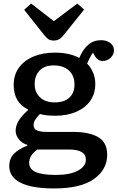

<svg xmlns="http://www.w3.org/2000/svg" viewBox="-20 -829 663 1080"><path d="M284 231Q160 231 96 199Q32 167 32 105Q32 64 57.5 37Q83 10 134 -10V-14Q105 -22 86.5 -45Q68 -68 68 -93Q68 -119 83 -146.5Q98 -174 138 -210V-213Q57 -252 57 -351Q57 -408 86.5 -448.5Q116 -489 168 -511Q220 -533 289 -533Q327 -533 361.5 -526Q396 -519 426 -503Q446 -551 476 -577Q506 -603 548 -603Q579 -603 600 -587.5Q621 -572 621 -545Q621 -522 602 -504Q583 -486 559 -486Q530 -486 514 -513L503 -533Q485 -507 470 -472Q492 -448 504 -419.5Q516 -391 516 -356Q516 -303 488.5 -263Q461 -223 410 -200.5Q359 -178 291 -178Q266 -178 242 -180.5Q218 -183 205 -188Q169 -153 169 -127Q169 -102 190 -94.5Q211 -87 243 -87H392Q482 -87 532.5 -57.5Q583 -28 583 42Q583 124 509 177.5Q435 231 284 231ZM287 -253Q341 -253 370 -279.5Q399 -306 399 -354Q399 -403 368 -432Q337 -461 282 -461Q230 -461 202.5 -432Q175 -403 175 -356Q175 -310 205 -281.5Q235 -253 287 -253ZM295 155Q373 155 418 131Q463 107 463 69Q463 12 368 12H191Q144 43 144 88Q144 121 179.5 138Q215 155 295 155ZM283 -601Q263 -601 252 -608.5Q241 -616 226 -635L116 -774L155 -809L283 -710L415 -809L453 -775L335 -628Q314 -601 283 -601Z"/></svg>

Font: Literata 7pt Medium
Style: Regular
Weight: 500
Designer: Latin by Veronika Burian and Jose Scaglione. Greek by Irene Vlachou. Cyrillic by Vera Evstafieva.
Foundry: TypeTogether
Version: Version 3.002